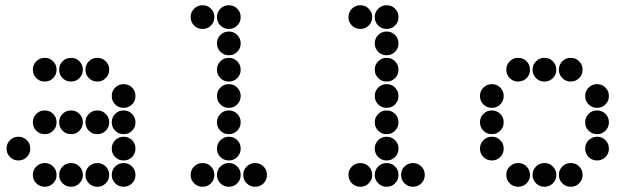

<svg xmlns="http://www.w3.org/2000/svg" viewBox="-20 -715 2440 730"><path d="M149 -495Q131 -495 118 -482Q105 -469 105 -451V-449Q105 -431 118 -418Q131 -405 149 -405H151Q169 -405 182 -418Q195 -431 195 -449V-451Q195 -469 182 -482Q169 -495 151 -495ZM249 -495Q231 -495 218 -482Q205 -469 205 -451V-449Q205 -431 218 -418Q231 -405 249 -405H251Q269 -405 282 -418Q295 -431 295 -449V-451Q295 -469 282 -482Q269 -495 251 -495ZM349 -495Q331 -495 318 -482Q305 -469 305 -451V-449Q305 -431 318 -418Q331 -405 349 -405H351Q369 -405 382 -418Q395 -431 395 -449V-451Q395 -469 382 -482Q369 -495 351 -495ZM449 -395Q431 -395 418 -382Q405 -369 405 -351V-349Q405 -331 418 -318Q431 -305 449 -305H451Q469 -305 482 -318Q495 -331 495 -349V-351Q495 -369 482 -382Q469 -395 451 -395ZM149 -295Q131 -295 118 -282Q105 -269 105 -251V-249Q105 -231 118 -218Q131 -205 149 -205H151Q169 -205 182 -218Q195 -231 195 -249V-251Q195 -269 182 -282Q169 -295 151 -295ZM249 -295Q231 -295 218 -282Q205 -269 205 -251V-249Q205 -231 218 -218Q231 -205 249 -205H251Q269 -205 282 -218Q295 -231 295 -249V-251Q295 -269 282 -282Q269 -295 251 -295ZM349 -295Q331 -295 318 -282Q305 -269 305 -251V-249Q305 -231 318 -218Q331 -205 349 -205H351Q369 -205 382 -218Q395 -231 395 -249V-251Q395 -269 382 -282Q369 -295 351 -295ZM449 -295Q431 -295 418 -282Q405 -269 405 -251V-249Q405 -231 418 -218Q431 -205 449 -205H451Q469 -205 482 -218Q495 -231 495 -249V-251Q495 -269 482 -282Q469 -295 451 -295ZM49 -195Q31 -195 18 -182Q5 -169 5 -151V-149Q5 -131 18 -118Q31 -105 49 -105H51Q69 -105 82 -118Q95 -131 95 -149V-151Q95 -169 82 -182Q69 -195 51 -195ZM449 -195Q431 -195 418 -182Q405 -169 405 -151V-149Q405 -131 418 -118Q431 -105 449 -105H451Q469 -105 482 -118Q495 -131 495 -149V-151Q495 -169 482 -182Q469 -195 451 -195ZM149 -95Q131 -95 118 -82Q105 -69 105 -51V-49Q105 -31 118 -18Q131 -5 149 -5H151Q169 -5 182 -18Q195 -31 195 -49V-51Q195 -69 182 -82Q169 -95 151 -95ZM249 -95Q231 -95 218 -82Q205 -69 205 -51V-49Q205 -31 218 -18Q231 -5 249 -5H251Q269 -5 282 -18Q295 -31 295 -49V-51Q295 -69 282 -82Q269 -95 251 -95ZM349 -95Q331 -95 318 -82Q305 -69 305 -51V-49Q305 -31 318 -18Q331 -5 349 -5H351Q369 -5 382 -18Q395 -31 395 -49V-51Q395 -69 382 -82Q369 -95 351 -95ZM449 -95Q431 -95 418 -82Q405 -69 405 -51V-49Q405 -31 418 -18Q431 -5 449 -5H451Q469 -5 482 -18Q495 -31 495 -49V-51Q495 -69 482 -82Q469 -95 451 -95Z M749 -695Q731 -695 718 -682Q705 -669 705 -651V-649Q705 -631 718 -618Q731 -605 749 -605H751Q769 -605 782 -618Q795 -631 795 -649V-651Q795 -669 782 -682Q769 -695 751 -695ZM849 -695Q831 -695 818 -682Q805 -669 805 -651V-649Q805 -631 818 -618Q831 -605 849 -605H851Q869 -605 882 -618Q895 -631 895 -649V-651Q895 -669 882 -682Q869 -695 851 -695ZM849 -595Q831 -595 818 -582Q805 -569 805 -551V-549Q805 -531 818 -518Q831 -505 849 -505H851Q869 -505 882 -518Q895 -531 895 -549V-551Q895 -569 882 -582Q869 -595 851 -595ZM849 -495Q831 -495 818 -482Q805 -469 805 -451V-449Q805 -431 818 -418Q831 -405 849 -405H851Q869 -405 882 -418Q895 -431 895 -449V-451Q895 -469 882 -482Q869 -495 851 -495ZM849 -395Q831 -395 818 -382Q805 -369 805 -351V-349Q805 -331 818 -318Q831 -305 849 -305H851Q869 -305 882 -318Q895 -331 895 -349V-351Q895 -369 882 -382Q869 -395 851 -395ZM849 -295Q831 -295 818 -282Q805 -269 805 -251V-249Q805 -231 818 -218Q831 -205 849 -205H851Q869 -205 882 -218Q895 -231 895 -249V-251Q895 -269 882 -282Q869 -295 851 -295ZM849 -195Q831 -195 818 -182Q805 -169 805 -151V-149Q805 -131 818 -118Q831 -105 849 -105H851Q869 -105 882 -118Q895 -131 895 -149V-151Q895 -169 882 -182Q869 -195 851 -195ZM749 -95Q731 -95 718 -82Q705 -69 705 -51V-49Q705 -31 718 -18Q731 -5 749 -5H751Q769 -5 782 -18Q795 -31 795 -49V-51Q795 -69 782 -82Q769 -95 751 -95ZM849 -95Q831 -95 818 -82Q805 -69 805 -51V-49Q805 -31 818 -18Q831 -5 849 -5H851Q869 -5 882 -18Q895 -31 895 -49V-51Q895 -69 882 -82Q869 -95 851 -95ZM949 -95Q931 -95 918 -82Q905 -69 905 -51V-49Q905 -31 918 -18Q931 -5 949 -5H951Q969 -5 982 -18Q995 -31 995 -49V-51Q995 -69 982 -82Q969 -95 951 -95Z M1349 -695Q1331 -695 1318 -682Q1305 -669 1305 -651V-649Q1305 -631 1318 -618Q1331 -605 1349 -605H1351Q1369 -605 1382 -618Q1395 -631 1395 -649V-651Q1395 -669 1382 -682Q1369 -695 1351 -695ZM1449 -695Q1431 -695 1418 -682Q1405 -669 1405 -651V-649Q1405 -631 1418 -618Q1431 -605 1449 -605H1451Q1469 -605 1482 -618Q1495 -631 1495 -649V-651Q1495 -669 1482 -682Q1469 -695 1451 -695ZM1449 -595Q1431 -595 1418 -582Q1405 -569 1405 -551V-549Q1405 -531 1418 -518Q1431 -505 1449 -505H1451Q1469 -505 1482 -518Q1495 -531 1495 -549V-551Q1495 -569 1482 -582Q1469 -595 1451 -595ZM1449 -495Q1431 -495 1418 -482Q1405 -469 1405 -451V-449Q1405 -431 1418 -418Q1431 -405 1449 -405H1451Q1469 -405 1482 -418Q1495 -431 1495 -449V-451Q1495 -469 1482 -482Q1469 -495 1451 -495ZM1449 -395Q1431 -395 1418 -382Q1405 -369 1405 -351V-349Q1405 -331 1418 -318Q1431 -305 1449 -305H1451Q1469 -305 1482 -318Q1495 -331 1495 -349V-351Q1495 -369 1482 -382Q1469 -395 1451 -395ZM1449 -295Q1431 -295 1418 -282Q1405 -269 1405 -251V-249Q1405 -231 1418 -218Q1431 -205 1449 -205H1451Q1469 -205 1482 -218Q1495 -231 1495 -249V-251Q1495 -269 1482 -282Q1469 -295 1451 -295ZM1449 -195Q1431 -195 1418 -182Q1405 -169 1405 -151V-149Q1405 -131 1418 -118Q1431 -105 1449 -105H1451Q1469 -105 1482 -118Q1495 -131 1495 -149V-151Q1495 -169 1482 -182Q1469 -195 1451 -195ZM1349 -95Q1331 -95 1318 -82Q1305 -69 1305 -51V-49Q1305 -31 1318 -18Q1331 -5 1349 -5H1351Q1369 -5 1382 -18Q1395 -31 1395 -49V-51Q1395 -69 1382 -82Q1369 -95 1351 -95ZM1449 -95Q1431 -95 1418 -82Q1405 -69 1405 -51V-49Q1405 -31 1418 -18Q1431 -5 1449 -5H1451Q1469 -5 1482 -18Q1495 -31 1495 -49V-51Q1495 -69 1482 -82Q1469 -95 1451 -95ZM1549 -95Q1531 -95 1518 -82Q1505 -69 1505 -51V-49Q1505 -31 1518 -18Q1531 -5 1549 -5H1551Q1569 -5 1582 -18Q1595 -31 1595 -49V-51Q1595 -69 1582 -82Q1569 -95 1551 -95Z M1949 -495Q1931 -495 1918 -482Q1905 -469 1905 -451V-449Q1905 -431 1918 -418Q1931 -405 1949 -405H1951Q1969 -405 1982 -418Q1995 -431 1995 -449V-451Q1995 -469 1982 -482Q1969 -495 1951 -495ZM2049 -495Q2031 -495 2018 -482Q2005 -469 2005 -451V-449Q2005 -431 2018 -418Q2031 -405 2049 -405H2051Q2069 -405 2082 -418Q2095 -431 2095 -449V-451Q2095 -469 2082 -482Q2069 -495 2051 -495ZM2149 -495Q2131 -495 2118 -482Q2105 -469 2105 -451V-449Q2105 -431 2118 -418Q2131 -405 2149 -405H2151Q2169 -405 2182 -418Q2195 -431 2195 -449V-451Q2195 -469 2182 -482Q2169 -495 2151 -495ZM1849 -395Q1831 -395 1818 -382Q1805 -369 1805 -351V-349Q1805 -331 1818 -318Q1831 -305 1849 -305H1851Q1869 -305 1882 -318Q1895 -331 1895 -349V-351Q1895 -369 1882 -382Q1869 -395 1851 -395ZM2249 -395Q2231 -395 2218 -382Q2205 -369 2205 -351V-349Q2205 -331 2218 -318Q2231 -305 2249 -305H2251Q2269 -305 2282 -318Q2295 -331 2295 -349V-351Q2295 -369 2282 -382Q2269 -395 2251 -395ZM1849 -295Q1831 -295 1818 -282Q1805 -269 1805 -251V-249Q1805 -231 1818 -218Q1831 -205 1849 -205H1851Q1869 -205 1882 -218Q1895 -231 1895 -249V-251Q1895 -269 1882 -282Q1869 -295 1851 -295ZM2249 -295Q2231 -295 2218 -282Q2205 -269 2205 -251V-249Q2205 -231 2218 -218Q2231 -205 2249 -205H2251Q2269 -205 2282 -218Q2295 -231 2295 -249V-251Q2295 -269 2282 -282Q2269 -295 2251 -295ZM1849 -195Q1831 -195 1818 -182Q1805 -169 1805 -151V-149Q1805 -131 1818 -118Q1831 -105 1849 -105H1851Q1869 -105 1882 -118Q1895 -131 1895 -149V-151Q1895 -169 1882 -182Q1869 -195 1851 -195ZM2249 -195Q2231 -195 2218 -182Q2205 -169 2205 -151V-149Q2205 -131 2218 -118Q2231 -105 2249 -105H2251Q2269 -105 2282 -118Q2295 -131 2295 -149V-151Q2295 -169 2282 -182Q2269 -195 2251 -195ZM1949 -95Q1931 -95 1918 -82Q1905 -69 1905 -51V-49Q1905 -31 1918 -18Q1931 -5 1949 -5H1951Q1969 -5 1982 -18Q1995 -31 1995 -49V-51Q1995 -69 1982 -82Q1969 -95 1951 -95ZM2049 -95Q2031 -95 2018 -82Q2005 -69 2005 -51V-49Q2005 -31 2018 -18Q2031 -5 2049 -5H2051Q2069 -5 2082 -18Q2095 -31 2095 -49V-51Q2095 -69 2082 -82Q2069 -95 2051 -95ZM2149 -95Q2131 -95 2118 -82Q2105 -69 2105 -51V-49Q2105 -31 2118 -18Q2131 -5 2149 -5H2151Q2169 -5 2182 -18Q2195 -31 2195 -49V-51Q2195 -69 2182 -82Q2169 -95 2151 -95Z"/></svg>

Font: Doto Black Rounded Black
Style: Regular
Weight: 900
Monospace: yes
Version: Version 1.000